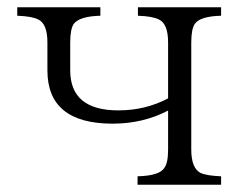

<svg xmlns="http://www.w3.org/2000/svg" viewBox="-20 -512 658 522"><path d="M26.9 -492.2H252.9V-469.2Q196.8 -467.8 180.7 -447.3Q170.9 -433.1 170.9 -396.5V-320.8Q170.9 -211.9 301.8 -211.9Q375.5 -211.9 437 -244.6V-396.5Q437 -447.3 412.1 -459Q395 -467.8 355 -469.2V-492.2H581.1V-469.2Q524.4 -467.8 509.8 -447.3Q500 -433.1 500 -396.5V-105.5Q500 -55.2 524.9 -42Q541.5 -34.2 581.1 -32.7V-9.8H354V-32.7Q414.1 -34.2 426.8 -55.7Q437 -68.8 437 -105.5V-211.4Q369.1 -175.8 286.1 -175.8Q108.9 -175.8 108.9 -320.8V-396.5Q108.9 -447.3 84 -459Q66.9 -467.8 26.9 -469.2Z"/></svg>

Font: I.MingCP
Style: Regular
Weight: 400
Designer: I.Font Project
Version: Version 8.000; Sep 06, 2022